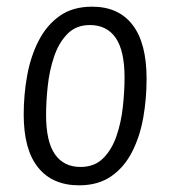

<svg xmlns="http://www.w3.org/2000/svg" viewBox="-20 -549 510 575"><path d="M217 6Q137 6 94 -47.5Q51 -101 51 -206Q51 -266 61.5 -323.5Q72 -381 96 -427.5Q120 -474 159 -501.5Q198 -529 256 -529Q335 -529 377 -474.5Q419 -420 419 -313Q419 -253 409 -196.5Q399 -140 375.5 -94Q352 -48 313 -21Q274 6 217 6ZM221 -49Q263 -49 289 -75Q315 -101 329 -142Q343 -183 348 -229.5Q353 -276 353 -317Q353 -397 326.5 -435.5Q300 -474 249 -474Q208 -474 182 -447.5Q156 -421 142 -379.5Q128 -338 123 -291.5Q118 -245 118 -205Q118 -125 144.5 -87Q171 -49 221 -49Z"/></svg>

Font: Asap Condensed Condensed Light
Style: Italic
Weight: 300
Width: 3
Italic angle: -6°
Designer: Pablo Cosgaya
Foundry: Omnibus-Type
Version: Version 3.001; ttfautohint (v1.8.4.7-5d5b)